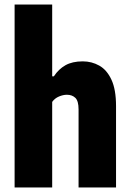

<svg xmlns="http://www.w3.org/2000/svg" viewBox="-20 -828 574 848"><path d="M44.5 0V-808H210.5V-491H218Q238.5 -522.5 269 -539.8Q299.5 -557 345.5 -557Q385 -557 418.5 -538.2Q452 -519.5 472.2 -476Q492.5 -432.5 492.5 -359.5V0H327V-345Q327 -382 312.8 -395.8Q298.5 -409.5 275.5 -409.5Q259 -409.5 240.5 -401.8Q222 -394 210.5 -378V0Z"/></svg>

Font: Encode Sans Condensed ExtraBold
Style: Regular
Weight: 800
Width: 3
Designer: Multiple Designers
Foundry: Impallari Type
Version: Version 3.000; ttfautohint (v1.8.3) -l 8 -r 50 -G 200 -x 14 